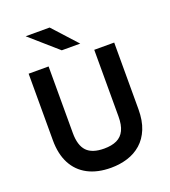

<svg xmlns="http://www.w3.org/2000/svg" viewBox="-164 -1040 1039 1172"><g transform="rotate(-20 356.0 -454.5)"><path d="M356 12Q267.9 12 205.6 -20.8Q143.4 -53.5 110.7 -115.9Q78 -178.3 78 -267.2V-700H207.6V-267.2Q207.6 -187.3 243 -149.9Q278.4 -112.6 356 -112.6Q405.2 -112.6 438.2 -128.1Q471.2 -143.7 487.7 -177.8Q504.2 -211.8 504.2 -267.2V-700H633.8V-267.2Q633.8 -192.9 612.1 -139.9Q590.4 -86.9 552.1 -53.2Q513.9 -19.5 463.5 -3.8Q413.1 12 356 12ZM317 -765 139 -921H294.8L436.8 -765Z"/></g></svg>

Font: Overpass
Style: Regular
Weight: 400
Designer: Delve Withrington, Dave Bailey, Thomas Jockin
Foundry: Delve Fonts LLC
Version: Version 4.000